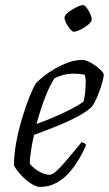

<svg xmlns="http://www.w3.org/2000/svg" viewBox="-20 -736 429 756"><path d="M137 0Q127 0 113 -7Q99 -14 84.5 -26Q70 -38 57 -53Q44 -68 35 -84Q35 -129 44.5 -178.5Q54 -228 68 -274Q82 -320 96.5 -356Q111 -392 122 -409Q131 -419 150.5 -434.5Q170 -450 195.5 -465Q221 -480 249 -490Q277 -500 304 -500Q318 -500 337.5 -489Q357 -478 372.5 -464Q388 -450 389 -441Q386 -420 378 -395.5Q370 -371 360.5 -349.5Q351 -328 342 -316Q324 -298 288 -278.5Q252 -259 206.5 -240.5Q161 -222 114 -205Q107 -175 102.5 -145.5Q98 -116 97 -93Q103 -83 116 -72.5Q129 -62 145 -55Q161 -48 175 -48Q184 -48 195.5 -57Q207 -66 222.5 -83Q238 -100 257.5 -123.5Q277 -147 301 -176Q308 -175 312.5 -172Q317 -169 319 -164Q308 -139 291.5 -110.5Q275 -82 253 -57Q231 -32 202 -16Q173 0 137 0ZM124 -248Q155 -259 190.5 -274Q226 -289 258 -305.5Q290 -322 309 -336Q311 -343 312.5 -353.5Q314 -364 315 -370Q317 -390 317.5 -409.5Q318 -429 313 -442Q302 -444 291 -445Q280 -446 272 -446Q247 -446 228 -440.5Q209 -435 195 -428Q177 -402 158 -353.5Q139 -305 124 -248ZM271 -611Q265 -611 256 -621.5Q247 -632 240.5 -645Q234 -658 234 -667Q234 -674 243 -682.5Q252 -691 264.5 -698.5Q277 -706 288.5 -711Q300 -716 306 -716Q313 -716 321 -705.5Q329 -695 335 -682Q341 -669 341 -659Q341 -652 333 -644Q325 -636 313 -628.5Q301 -621 289.5 -616Q278 -611 271 -611Z"/></svg>

Font: Texturina Medium 12pt Thin
Style: Italic
Weight: 250
Italic angle: -11°
Version: Version 1.002